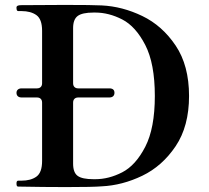

<svg xmlns="http://www.w3.org/2000/svg" viewBox="-20 -758 848 780"><path d="M748 -368Q748 -245 693.5 -164Q639 -83 558 -44Q477 -5 393 -1Q358 2 249 2Q159 2 54 0Q50 0 48.5 -3Q47 -6 47 -13Q47 -24 54 -24H67Q105 -24 128 -40.5Q151 -57 151 -104V-341Q151 -351 145.5 -356.5Q140 -362 130 -362H68Q58 -362 52.5 -367Q47 -372 47 -381Q47 -389 52.5 -394Q58 -399 68 -399H130Q140 -399 145.5 -404.5Q151 -410 151 -420V-633Q151 -680 128 -696.5Q105 -713 67 -713H54Q47 -713 47 -726V-729Q48 -737 66 -737L243 -738Q356 -738 393 -736Q477 -732 558 -693Q639 -654 693.5 -573Q748 -492 748 -368ZM367 -30Q422 -30 476.5 -58Q531 -86 570 -161.5Q609 -237 609 -368Q609 -500 570 -575.5Q531 -651 476.5 -679Q422 -707 367 -707H360Q314 -707 295.5 -693Q277 -679 277 -644V-420Q277 -410 282.5 -404.5Q288 -399 298 -399H424Q445 -399 445 -381Q445 -372 439.5 -367Q434 -362 424 -362H298Q288 -362 282.5 -356.5Q277 -351 277 -341V-93Q277 -57 295.5 -43.5Q314 -30 360 -30Z"/></svg>

Font: Shippori Mincho B1
Style: Bold
Weight: 700
Designer: FONTDASU
Foundry: FONTDASU / Google Inc. / but / Adobe
Version: Version 3.110; ttfautohint (v1.8.3)